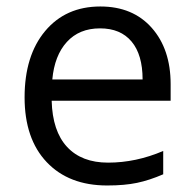

<svg xmlns="http://www.w3.org/2000/svg" viewBox="-20 -565 601 595"><path d="M312 9.8Q193.4 9.8 124.8 -62.5Q56.2 -134.8 56.2 -263.2Q56.2 -392.6 119.9 -468.8Q183.6 -544.9 291 -544.9Q391.6 -544.9 450.2 -478.8Q508.8 -412.6 508.8 -304.2V-252.9H140.1Q142.6 -158.7 187.7 -109.9Q232.9 -61 314.9 -61Q401.4 -61 485.8 -97.2V-24.9Q442.9 -6.3 404.5 1.7Q366.2 9.8 312 9.8ZM290 -477.1Q225.6 -477.1 187.3 -435.1Q148.9 -393.1 142.1 -318.8H421.9Q421.9 -395.5 387.7 -436.3Q353.5 -477.1 290 -477.1Z"/></svg>

Font: QFn2     
Style: Regular
Weight: 400
Foundry: Ascender Corporation
Version: Version 1.10